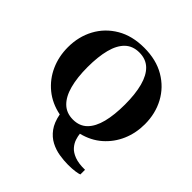

<svg xmlns="http://www.w3.org/2000/svg" viewBox="-231 -893 1281 1281"><g transform="rotate(45 410.0 -252.0)"><path d="M511.2 2Q513.2 22.9 521.5 48.6Q529.8 74.2 549.8 97.2Q569.8 120.1 607.4 134.5Q645 148.9 705.6 147.9V191.9Q695.8 196.3 668.7 200.4Q641.6 204.6 601.6 204.6Q561.5 204.6 518.1 197.5Q474.6 190.4 435.3 169.9Q396 149.4 366.7 109.9Q337.4 70.3 325.2 5.9Q237.8 -11.7 175.3 -63Q112.8 -114.3 79.6 -188.5Q46.4 -262.7 46.4 -349.6Q46.4 -449.7 90.1 -530.8Q133.8 -611.8 215.1 -659.7Q296.4 -707.5 409.7 -707.5Q522.9 -707.5 604.5 -659.7Q686 -611.8 729.7 -530.8Q773.4 -449.7 773.4 -349.6Q773.4 -265.6 742.2 -193.4Q710.9 -121.1 652.3 -69.8Q593.8 -18.6 511.2 2ZM232.9 -348.6Q232.9 -250.5 252 -179.4Q271 -108.4 310.5 -70.1Q350.1 -31.7 411.6 -31.7Q473.6 -31.7 512 -70.1Q550.3 -108.4 568.4 -179.4Q586.4 -250.5 586.4 -348.6Q586.4 -446.8 567.6 -517.1Q548.8 -587.4 509.8 -624.8Q470.7 -662.1 408.7 -662.1Q347.2 -662.1 308.3 -624.8Q269.5 -587.4 251.2 -517.1Q232.9 -446.8 232.9 -348.6Z"/></g></svg>

Font: Gelasio
Style: Bold
Weight: 700
Designer: Eben Sorkin
Foundry: Eben Sorkin
Version: Version 1.008